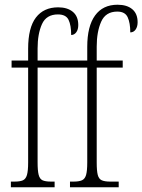

<svg xmlns="http://www.w3.org/2000/svg" viewBox="-20 -792 602 812"><path d="M26 0V-24H41Q65 -24 77 -29.5Q89 -35 94 -52Q99 -69 99 -105V-506H29V-536H99V-586Q99 -675 132 -718Q165 -761 226 -761Q265 -761 288 -742Q311 -723 311 -686Q311 -667 302.5 -655.5Q294 -644 281 -644Q281 -685 270 -708Q259 -731 225 -731Q176 -731 157.5 -690Q139 -649 139 -587V-536H349V-594Q349 -681 382 -726.5Q415 -772 477 -772Q517 -772 539.5 -753Q562 -734 562 -698Q562 -679 553.5 -667Q545 -655 531 -655Q531 -695 520 -719Q509 -743 476 -743Q427 -743 408 -700.5Q389 -658 389 -595V-536H499V-506H389V-105Q389 -69 393.5 -52Q398 -35 410.5 -29.5Q423 -24 446 -24H482V0H276V-24H291Q314 -24 326.5 -29.5Q339 -35 344 -52Q349 -69 349 -105V-506H139V-106Q139 -70 143.5 -52.5Q148 -35 160 -29.5Q172 -24 196 -24H211V0Z"/></svg>

Font: Noto Serif ExtraCondensed ExtraLight
Style: Regular
Weight: 200
Width: 2
Designer: Monotype Design Team
Foundry: Monotype Imaging Inc.
Version: Version 2.015